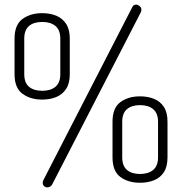

<svg xmlns="http://www.w3.org/2000/svg" viewBox="-20 -788 789 831"><path d="M185 23Q177 23 171 17.5Q165 12 165 4Q165 -3 167 -7L553 -758Q558 -768 570 -768Q577 -768 584.5 -761.5Q592 -755 592 -746Q592 -740 589 -734L206 10Q202 17 196.5 20Q191 23 185 23ZM162 -357Q112 -357 77.5 -382Q43 -407 43 -467V-621Q43 -681 77.5 -706Q112 -731 162 -731Q197 -731 223.5 -720Q250 -709 266 -685Q282 -661 282 -621V-467Q282 -427 266 -403Q250 -379 223.5 -368Q197 -357 162 -357ZM163 -395Q199 -395 220 -412.5Q241 -430 241 -467V-621Q241 -658 220 -675.5Q199 -693 163 -693Q126 -693 105.5 -675.5Q85 -658 85 -621V-467Q85 -430 105.5 -412.5Q126 -395 163 -395ZM586 3Q535 3 501 -22Q467 -47 467 -107V-261Q467 -321 501 -346Q535 -371 586 -371Q620 -371 647 -360Q674 -349 689.5 -325Q705 -301 705 -261V-107Q705 -67 689.5 -43Q674 -19 647 -8Q620 3 586 3ZM586 -35Q622 -35 643 -52.5Q664 -70 664 -107V-261Q664 -298 643 -315.5Q622 -333 586 -333Q550 -333 529.5 -315.5Q509 -298 509 -261V-107Q509 -70 529.5 -52.5Q550 -35 586 -35Z"/></svg>

Font: Dosis ExtraLight Light
Style: Regular
Weight: 300
Version: Version 3.001; ttfautohint (v1.8.2)